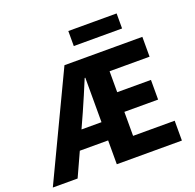

<svg xmlns="http://www.w3.org/2000/svg" viewBox="-156 -980 1143 1128"><g transform="rotate(-20 415.5 -416.5)"><path d="M303 -356C329 -413 355 -477 382 -541H386V-263H261ZM-14 0H141L209 -149H386V0H793V-124H533V-274H744V-397H533V-528H783V-652H296ZM386 -739H688V-833H386Z"/></g></svg>

Font: Giro Sans Regular
Style: Bold
Weight: 700
Designer: Paul D. Hunt
Foundry: Adobe Systems Incorporated
Version: Version 1.000;PS 1.0;hotconv 1.0.88;makeotf.lib2.5.647800